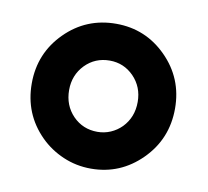

<svg xmlns="http://www.w3.org/2000/svg" viewBox="-52 -871 521 482"><g transform="rotate(10 208.5 -629.5)"><path d="M208 -444.8Q170.4 -444.8 137 -459.2Q103.5 -473.6 78.6 -498.5Q24.9 -552.2 24.9 -629.9Q24.9 -707 78.6 -760.7Q131.8 -814 208 -814Q283.2 -814 336.4 -760.7Q390.1 -707 390.1 -629.9Q390.1 -552.2 336.4 -498.5Q282.7 -444.8 208 -444.8ZM208 -538.6Q225.6 -538.6 241.5 -545.4Q257.3 -552.2 269.5 -564.5Q294.9 -590.8 294.9 -629.9Q294.9 -668 269.5 -694.3Q244.1 -720.2 208 -720.2Q170.9 -720.2 145.5 -694.3Q120.1 -668 120.1 -629.9Q120.1 -590.8 145.5 -564.5Q170.9 -538.6 208 -538.6Z"/></g></svg>

Font: Capriola
Style: Regular
Weight: 400
Designer: Viktoriya Grabowska
Foundry: Viktoriya Grabowska
Version: Version 1.007